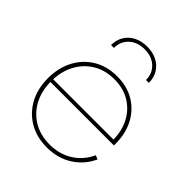

<svg xmlns="http://www.w3.org/2000/svg" viewBox="-210 -898 1041 1041"><g transform="rotate(45 310.0 -378.0)"><path d="M319 8Q241 8 182.2 -26.5Q123.5 -61 90.8 -121.8Q58 -182.5 58 -262Q58 -342 90.5 -403.5Q123 -465 181.2 -500Q239.5 -535 317 -535Q393 -535 449.8 -501Q506.5 -467 537.8 -407Q569 -347 569 -269Q569 -265.5 569 -262.5Q569 -259.5 569 -257H545Q545 -260 545 -263.8Q545 -267.5 545 -271Q545 -342 516.8 -396.5Q488.5 -451 437.2 -482Q386 -513 317 -513Q247 -513 194 -480.8Q141 -448.5 111.5 -392Q82 -335.5 82 -262Q82 -189 111.8 -133Q141.5 -77 194.8 -45.5Q248 -14 319 -14Q394 -14 451 -50.2Q508 -86.5 537 -150L560 -141Q528.5 -72 465.5 -32Q402.5 8 319 8ZM73 -257V-278H561L567 -257ZM463 -631Q463 -670.5 444.8 -700.5Q426.5 -730.5 393.8 -747.2Q361 -764 318 -764Q275 -764 242.2 -747.2Q209.5 -730.5 191.2 -700.5Q173 -670.5 173 -631H195Q195 -681 229.2 -712.5Q263.5 -744 318 -744Q373 -744 407 -712.5Q441 -681 441 -631Z"/></g></svg>

Font: Hepta Slab ExtraLight
Style: Regular
Weight: 200
Designer: Michael LaGattuta
Foundry: Michael LaGattuta
Version: Version 1.100